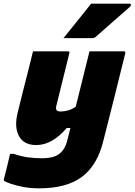

<svg xmlns="http://www.w3.org/2000/svg" viewBox="-64 -827 734 1047"><path d="M116 -547H306Q318 -547 314 -536Q296 -463 278.5 -393Q261 -323 243 -249Q235 -219 266 -219Q283 -219 304 -224Q325 -229 349 -245Q368 -322 386.5 -396Q405 -470 424 -547H611Q622 -547 619 -536Q588 -412 559.5 -296.5Q531 -181 499 -57Q466 76 382 138Q298 200 150 200Q103 200 63 192.5Q23 185 -4 175.5Q-31 166 -39 161Q-45 157 -43 151Q-34 115 -25.5 81.5Q-17 48 -9 12H11Q48 25 85 30.5Q122 36 164 36Q233 36 263 9Q289 -12 301 -54L320 -129H300Q220 -36 134 -36Q66 -36 39.5 -85Q13 -134 32 -211Q47 -272 61.5 -330.5Q76 -389 92 -450Q98 -474 104 -498.5Q110 -523 116 -547ZM433 -807H643Q649 -807 650 -801.5Q651 -796 646 -791Q597 -748 554.5 -711Q512 -674 458 -626Q451 -619 436 -619H282Q320 -666 357.5 -712.5Q395 -759 433 -807Z"/></svg>

Font: Recursive Mn Lnr St Blk
Style: Italic
Weight: 900
Italic angle: -15°
Monospace: yes
Version: Version 1.079;hotconv 1.0.112;makeotfexe 2.5.65598; ttfautoh